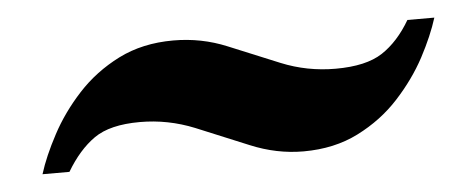

<svg xmlns="http://www.w3.org/2000/svg" viewBox="-27 -411 590 245"><g transform="rotate(-5 267.5 -288.0)"><path d="M19.5 -210Q26.5 -232.5 40.8 -259.2Q55 -286 77.2 -310.2Q99.5 -334.5 130.2 -350Q161 -365.5 200.5 -365.5Q236.5 -365.5 269 -352Q301.5 -338.5 334.5 -325Q367.5 -311.5 404 -311.5Q443 -311.5 464 -325.2Q485 -339 500.5 -365.5H535Q528 -343 513.8 -316.2Q499.5 -289.5 477.2 -265.2Q455 -241 424.2 -225.5Q393.5 -210 354 -210Q319.5 -210 286 -224Q252.5 -238 218.8 -251.8Q185 -265.5 149 -265.5Q110.5 -265.5 90.2 -251.2Q70 -237 54 -210Z"/></g></svg>

Font: Libre Caslon Text Bold
Style: Italic
Weight: 700
Italic angle: -22.583°
Designer: Pablo Impallari, Rodrigo Fuenzalida, Katja Schimmel
Foundry: Pablo Impallari, Rodrigo Fuenzalida
Version: Version 2.000